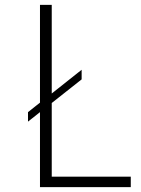

<svg xmlns="http://www.w3.org/2000/svg" viewBox="-20 -770 580 790"><path d="M192.9 -385.3 315.9 -482.9V-443.4L192.9 -346.2V-43H518.1V0H144.5V-308.6L95.2 -269.5V-308.6L144.5 -347.7V-750H192.9Z"/></svg>

Font: Spartan MB Light
Style: Regular
Weight: 300
Designer: Matt Bailey, Mirko Velimirovic
Foundry: Matt Bailey
Version: Version 1.005